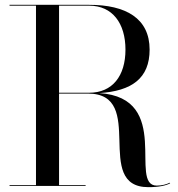

<svg xmlns="http://www.w3.org/2000/svg" viewBox="-20 -770 738 795"><path d="M19.5 -3.5V0H334.5V-3.5H224.5V-382.5H344.5C590.5 -382.5 361.5 5 594.5 5C638.5 5 668.5 -2 684.5 -11L683 -13.5C669 -6.5 650 -1.5 629 -1.5C510 -1.5 696.5 -365 391 -384.5C526 -393 599.5 -446 599.5 -564.5C599.5 -694.5 500.5 -750 349.5 -750H19.5V-746.5H129V-3.5ZM349.5 -746.5C445.5 -746.5 499.5 -673.5 499.5 -564.5C499.5 -455.5 445.5 -386 349.5 -386H224.5V-746.5Z"/></svg>

Font: Bodoni* 48pt
Style: Regular
Weight: 400
Version: Version 2.3